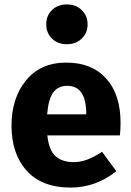

<svg xmlns="http://www.w3.org/2000/svg" viewBox="-20 -831 594 868"><path d="M215 -785.5Q241 -811 282 -811Q323 -811 349.5 -785.5Q376 -760 376 -721Q376 -682 349.5 -656.5Q323 -631 282 -631Q241 -631 215 -656.5Q189 -682 189 -721Q189 -760 215 -785.5ZM525 -276Q525 -243 522 -219H194Q201 -152 231 -125Q261 -98 314 -98Q373 -98 441 -145L506 -57Q413 17 299 17Q170 17 101 -59Q32 -135 32 -263Q32 -387 97.5 -467.5Q163 -548 280 -548Q395 -548 460 -476Q525 -404 525 -276ZM370 -314V-321Q368 -443 284 -443Q243 -443 221 -413.5Q199 -384 193 -314Z"/></svg>

Font: Fira Sans
Style: Bold
Weight: 700
Designer: bBox Type GmbH & Carrois Corporate GbR & Edenspiekermann AG
Foundry: bBox Type GmbH & Carrois Corporate GbR & Edenspiekermann AG
Version: Version 4.301;PS 004.301;hotconv 1.0.88;makeotf.lib2.5.64775